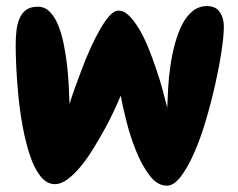

<svg xmlns="http://www.w3.org/2000/svg" viewBox="-20 -583 763 616"><path d="M515.6 12.7Q484.4 12.7 459.5 -20.5Q434.6 -53.7 416 -100.1Q397.5 -146.5 385.3 -195.3Q373 -244.1 367.2 -276.4Q359.4 -256.8 346.2 -228.5Q333 -200.2 315.9 -168.9Q298.8 -137.7 279.3 -106Q259.8 -74.2 238.8 -48.8Q217.8 -23.4 196.8 -7.8Q175.8 7.8 156.2 7.8Q129.9 7.8 109.9 -17.6Q89.8 -43 76.2 -84Q62.5 -125 53.2 -174.8Q43.9 -224.6 39.1 -274.4Q34.2 -324.2 32.2 -367.2Q30.3 -410.2 30.3 -436.5Q30.3 -460.9 32.7 -483.4Q35.2 -505.9 42.5 -523.4Q49.8 -541 64 -551.3Q78.1 -561.5 101.6 -561.5Q124 -561.5 140.1 -544.9Q156.2 -528.3 167 -501.5Q177.7 -474.6 184.6 -440.9Q191.4 -407.2 195.3 -372.6Q199.2 -337.9 200.7 -305.2Q202.1 -272.5 203.1 -249Q209 -269.5 219.7 -299.3Q230.5 -329.1 243.2 -362.8Q255.9 -396.5 271 -429.7Q286.1 -462.9 301.3 -489.3Q316.4 -515.6 331.1 -532.2Q345.7 -548.8 359.4 -548.8H360.4Q377.9 -548.8 394.5 -532.2Q411.1 -515.6 426.8 -489.3Q442.4 -462.9 456.1 -429.2Q469.7 -395.5 481.4 -360.8Q493.2 -326.2 502 -293.5Q510.7 -260.7 516.6 -237.3Q517.6 -265.6 519.5 -301.3Q521.5 -336.9 526.9 -373Q532.2 -409.2 541.5 -443.4Q550.8 -477.5 564.5 -504.4Q578.1 -531.2 598.1 -547.4Q618.2 -563.5 644.5 -563.5Q671.9 -563.5 685.1 -544.4Q698.2 -525.4 698.2 -498Q698.2 -468.8 690.9 -419.9Q683.6 -371.1 670.9 -314Q658.2 -256.8 641.1 -198.7Q624 -140.6 603.5 -93.8Q583 -46.9 560.5 -17.1Q538.1 12.7 515.6 12.7Z"/></svg>

Font: Chewy
Style: Regular
Weight: 400
Designer: Squid
Foundry: Font Diner, Inc DBA Sideshow
Version: Version 1.000